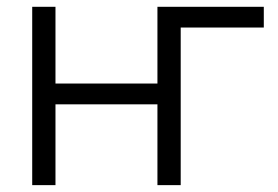

<svg xmlns="http://www.w3.org/2000/svg" viewBox="-20 -541 811 561"><path d="M508 -460.5 440 -521.1H750.8V-460.5ZM74.1 0V-521.1H142.1V-296.9H440V-521.1H508V0H440V-236.2H142.1V0Z"/></svg>

Font: Raleway Thin
Style: Regular
Weight: 100
Designer: Matt McInerney, Pablo Impallari, Rodrigo Fuenzalida
Foundry: Matt McInerney, Pablo Impallari, Rodrigo Fuenzalida
Version: Version 4.026